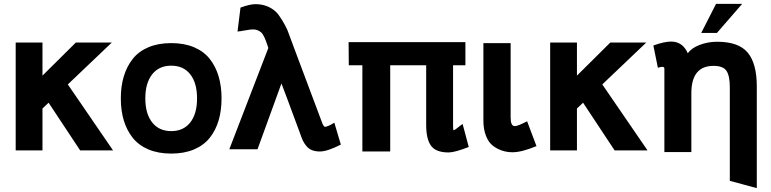

<svg xmlns="http://www.w3.org/2000/svg" viewBox="-20 -760 3933 980"><path d="M557.1 7.8H389.2L228 -235.8L196.8 -206.1V7.8H60.1V-543H196.8V-374L367.2 -543H550.8L326.2 -329.1Z M756.6 -380.4Q721.7 -335.9 721.7 -257.8Q721.7 -179.7 756.6 -135.3Q791.5 -90.8 854 -90.8Q916.5 -90.8 951.2 -135Q985.8 -179.2 985.8 -257.8Q985.8 -336.4 951.2 -380.6Q916.5 -424.8 854 -424.8Q791.5 -424.8 756.6 -380.4ZM611.8 -145.5Q596.7 -195.8 596.7 -257.8Q596.7 -319.8 611.8 -370.1Q627 -420.4 657.2 -459Q687.5 -497.6 737.5 -518.8Q787.6 -540 854 -540Q920.4 -540 970.5 -518.8Q1020.5 -497.6 1050.8 -459Q1081.1 -420.4 1095.9 -370.1Q1110.8 -319.8 1110.8 -257.8Q1110.8 -195.8 1095.9 -145.5Q1081.1 -95.2 1050.8 -56.9Q1020.5 -18.6 970.5 2.7Q920.4 23.9 854 23.9Q787.6 23.9 737.5 2.7Q687.5 -18.6 657.2 -56.9Q627 -95.2 611.8 -145.5Z M1416.5 -334 1294.4 2H1150.4L1349.6 -515.1L1345.7 -526.9Q1328.1 -581.5 1313.5 -594.2Q1295.4 -609.9 1271.5 -609.9Q1257.3 -609.9 1230.2 -604.7Q1203.1 -599.6 1192.4 -599.1L1207.5 -721.2Q1255.4 -738.8 1283.7 -738.8Q1345.7 -738.8 1387.7 -700.2Q1401.4 -687.5 1419.2 -658.4Q1437 -629.4 1446.8 -606.9Q1450.2 -599.1 1457 -579.8Q1463.9 -560.5 1467.8 -550.8Q1469.2 -546.4 1471.7 -540.3Q1474.1 -534.2 1474.6 -532.2L1620.6 -143.1Q1630.9 -112.8 1638.7 -112.8Q1652.3 -112.8 1686.5 -133.8L1719.7 -22Q1650.9 13.2 1612.8 13.2Q1589.8 13.2 1573 6.6Q1556.2 0 1544.7 -13.7Q1533.2 -27.3 1526.4 -41.3Q1519.5 -55.2 1512.7 -76.2Q1422.9 -319.3 1416.5 -334Z M2269.5 18.1Q2205.1 18.1 2180.2 -15.9Q2155.3 -49.8 2155.3 -122.1V-426.8H1971.7V13.2H1829.6V-426.8H1760.3L1759.3 -544.9H2355.5V-426.8H2292.5V-124Q2292.5 -99.1 2294.4 -95.2Q2301.8 -95.2 2328.6 -118.2Q2331.5 -120.6 2334.5 -122.6Q2337.4 -124.5 2339.1 -125.5Q2340.8 -126.5 2341.3 -127L2372.6 -9.8Q2301.3 18.1 2269.5 18.1Z M2586.4 -160.2Q2586.4 -116.2 2607.4 -116.2Q2623.5 -116.2 2670.4 -141.1L2718.3 -14.2Q2642.6 17.1 2596.2 17.1Q2541 17.1 2497.1 -15.1Q2473.6 -32.7 2460.4 -66.9Q2447.3 -101.1 2447.3 -144V-540H2586.4Z M3285.2 7.8H3117.2L2956.1 -235.8L2924.8 -206.1V7.8H2788.1V-543H2924.8V-374L3095.2 -543H3278.8L3054.2 -329.1Z M3705.1 -314.9Q3705.1 -372.6 3688.2 -398.2Q3671.4 -423.8 3622.1 -423.8Q3508.8 -423.8 3508.8 -284.2V16.1H3371.1V-410.2Q3371.1 -418.9 3359.9 -418.9Q3352.5 -418.9 3337.9 -414.1L3314.9 -527.8Q3371.1 -547.9 3404.8 -547.9Q3464.8 -547.9 3490.7 -487.8Q3508.8 -514.6 3551 -530.8Q3593.3 -546.9 3640.1 -546.9Q3750 -546.9 3796.4 -491.5Q3842.8 -436 3842.8 -318.8V200.2L3705.1 163.1ZM3634.8 -740.2H3768.1L3639.2 -591.8H3559.1Z"/></svg>

Font: Miedinger*
Style: Bold
Weight: 700
Version: Version 001.000